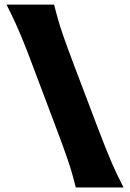

<svg xmlns="http://www.w3.org/2000/svg" viewBox="-20 -830 576 850"><path d="M315.4 0Q300.3 -63.5 280 -122.6Q259.8 -181.6 230.5 -258.8L125 -538.6Q104.5 -593.8 86.4 -638.7Q68.4 -683.6 49.8 -724.9Q31.2 -766.1 8.8 -809.6H219.7Q235.4 -744.1 256.3 -682.6Q277.3 -621.1 308.1 -540.5L415 -258.8Q444.3 -181.6 469.2 -122.6Q494.1 -63.5 526.9 0Z"/></svg>

Font: Pinar-DS2-FD ExtraBold
Style: Regular
Weight: 800
Designer: Amin Abedi
Version: Version 3.000